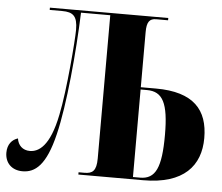

<svg xmlns="http://www.w3.org/2000/svg" viewBox="-52 -772 968 837"><g transform="rotate(5 431.5 -353.5)"><path d="M76 7C131 7 178 -29 211 -167C243 -297 264 -533 270 -704H398V-77C398 -22 380 -10 346 -10H320V0H604C781 0 853 -85 853 -206C853 -329 790 -403 624 -403H558V-644C558 -689 570 -704 599 -704H651V-714H133V-704H188C235 -704 255 -688 255 -628C255 -583 238 -363 215 -253C187 -112 138 -84 100 -84C69 -84 48 -104 44 -134C18 -126 -1 -104 -1 -68C-1 -24 28 7 76 7ZM589 -10H558V-393H586C655 -393 681 -344 681 -205C681 -62 657 -10 589 -10Z"/></g></svg>

Font: Noto Serif Display Condensed ExtraBold
Style: Regular
Weight: 800
Width: 3
Designer: Monotype Design Team
Foundry: Monotype Imaging Inc.
Version: Version 2.009